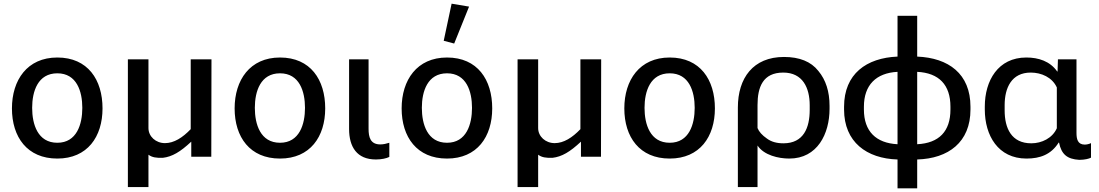

<svg xmlns="http://www.w3.org/2000/svg" viewBox="-20 -853 5982 1045"><path d="M292 10C456 10 538 -109 538 -263C538 -419 458 -540 292 -540C128 -540 45 -417 45 -263C45 -107 128 10 292 10ZM292 -76C185 -76 155 -177 155 -266C155 -356 186 -454 292 -454C398 -454 428 -355 428 -266C428 -177 398 -76 292 -76Z M878 -74C828 -74 788 -110 788 -156V-530H676V165H788V-11C808 4 831 7 866 6C917 0 961 -26 1021 -82V0H1130L1131 -530H1018V-150C974 -104 927 -74 878 -74Z M1504 10C1668 10 1750 -109 1750 -263C1750 -419 1670 -540 1504 -540C1340 -540 1257 -417 1257 -263C1257 -107 1340 10 1504 10ZM1504 -76C1397 -76 1367 -177 1367 -266C1367 -356 1398 -454 1504 -454C1610 -454 1640 -355 1640 -266C1640 -177 1610 -76 1504 -76Z M2026 15C2056 15 2084 9 2099 1V-76C2083 -71 2067 -67 2050 -67C1996 -67 1986 -106 1986 -152V-530H1880V-151C1880 -54 1922 15 2026 15Z M2413 10C2577 10 2659 -109 2659 -263C2659 -419 2579 -540 2413 -540C2249 -540 2166 -417 2166 -263C2166 -107 2249 10 2413 10ZM2452 -616 2533 -817 2438 -833 2395 -631ZM2413 -76C2306 -76 2276 -177 2276 -266C2276 -356 2307 -454 2413 -454C2519 -454 2549 -355 2549 -266C2549 -177 2519 -76 2413 -76Z M2999 -74C2949 -74 2909 -110 2909 -156V-530H2797V165H2909V-11C2929 4 2952 7 2987 6C3038 0 3082 -26 3142 -82V0H3251L3252 -530H3139V-150C3095 -104 3048 -74 2999 -74Z M3625 10C3789 10 3871 -109 3871 -263C3871 -419 3791 -540 3625 -540C3461 -540 3378 -417 3378 -263C3378 -107 3461 10 3625 10ZM3625 -76C3518 -76 3488 -177 3488 -266C3488 -356 3519 -454 3625 -454C3731 -454 3761 -355 3761 -266C3761 -177 3731 -76 3625 -76Z M3996 165H4103V-61C4138 -8 4217 10 4276 10C4429 10 4495 -125 4495 -261V-277C4495 -354 4475 -418 4434 -467C4394 -518 4331 -543 4247 -543C4079 -543 3996 -428 3996 -268ZM4244 -73C4208 -73 4178 -81 4154 -99C4128 -117 4111 -136 4103 -156V-281C4103 -379 4132 -458 4243 -458C4349 -458 4387 -375 4387 -280V-255C4387 -158 4354 -73 4244 -73Z M4865 172H4972V15C5142 10 5262 -79 5262 -257V-272C5262 -452 5142 -538 4972 -545V-767H4865V-545C4696 -538 4574 -451 4574 -272V-257C4574 -80 4697 10 4865 15ZM4865 -68C4748 -74 4682 -138 4682 -257V-272C4682 -390 4748 -456 4865 -462ZM4972 -68V-462C5091 -456 5153 -391 5153 -272V-257C5153 -138 5091 -74 4972 -68Z M5567 10C5641 10 5701 -12 5742 -77H5744C5757 -13 5788 13 5854 17C5883 17 5908 11 5918 5V-74C5908 -69 5894 -66 5884 -66C5845 -66 5839 -97 5839 -130V-530H5738L5736 -464H5734C5695 -520 5632 -540 5566 -540C5412 -540 5340 -414 5340 -273V-257C5340 -116 5412 10 5567 10ZM5593 -73C5485 -73 5448 -155 5448 -252V-281C5448 -374 5485 -458 5590 -458C5648 -458 5707 -432 5732 -377V-155C5708 -101 5650 -73 5593 -73Z"/></svg>

Font: Cheyenne Sans Medium
Style: Regular
Weight: 500
Designer: The Public Sans project authors (U.S. Web Design System), Libre Franklin designed by Pablo Impallari and Rodrigo Fuenzal
Foundry: The Cheyenne Sans Project Authors
Version: Version 2.007